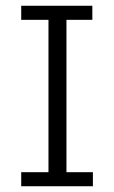

<svg xmlns="http://www.w3.org/2000/svg" viewBox="-20 -647 396 667"><path d="M210.9 -578.1V-48.8H302.7V0H53.7V-48.8H148.4V-578.1H53.7V-627H300.8V-578.1Z"/></svg>

Font: Anaheim
Style: Regular
Weight: 400
Designer: vernon adams
Foundry: vernon adams
Version: Version 1.002; ttfautohint (v0.93.5-3d13) -l 8 -r 50 -G 200 